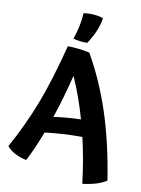

<svg xmlns="http://www.w3.org/2000/svg" viewBox="-109 -1000 866 1183"><g transform="rotate(10 324.5 -408.0)"><path d="M640 65Q613 83 577.5 94Q542 105 491 112Q481 31 468.5 -39.5Q456 -110 441 -173Q376 -173 317.5 -169.5Q259 -166 207 -159Q186 -105 166 -59Q146 -13 125 27Q87 20 54.5 3Q22 -14 2 -38Q85 -189 142 -337.5Q199 -486 256 -708Q295 -707 326 -703.5Q357 -700 393 -692Q483 -535 543.5 -350.5Q604 -166 640 65ZM322 -534Q304 -462 284.5 -394Q265 -326 244 -264Q290 -270 332 -273.5Q374 -277 414 -278Q394 -348 371 -412Q348 -476 322 -534ZM439 -915Q433 -874 416 -833.5Q399 -793 370 -749Q344 -749 323 -751.5Q302 -754 282 -760Q297 -803 305.5 -844.5Q314 -886 316 -925Q346 -930 380 -927.5Q414 -925 439 -915Z"/></g></svg>

Font: Atma SemiBold
Style: Regular
Weight: 600
Designer: Gregori Vincens, Jeremie Hornus, Riccardo Olocco, Yoann Minet.
Foundry: black foundry
Version: Version 1.102;PS 1.100;hotconv 1.0.86;makeotf.lib2.5.63406